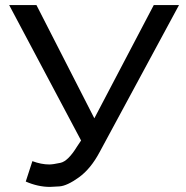

<svg xmlns="http://www.w3.org/2000/svg" viewBox="-20 -720 731 753"><path d="M107 -88Q142 -75 173 -75Q188 -75 217.5 -81.5Q247 -88 282 -145L298 -169L16 -700H123L350 -256L583 -700H682L371 -124Q336 -58 289.5 -24.5Q243 9 213 11Q183 13 176 13Q129 13 81 -8Z"/></svg>

Font: Montserrat Z Med
Style: Regular
Weight: 500
Designer: Julieta Ulanovsky
Foundry: Julieta Ulanovsky
Version: Version 8.000